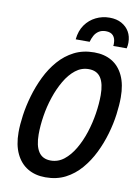

<svg xmlns="http://www.w3.org/2000/svg" viewBox="-99 -977 762 1057"><g transform="rotate(10 281.5 -448.5)"><path d="M230 15Q173 15 131 -10Q89 -35 65.5 -84Q42 -133 42 -204Q42 -246 49.5 -299.5Q57 -353 73.5 -410Q90 -467 116 -520.5Q142 -574 179 -616.5Q216 -659 265 -684Q314 -709 377 -709Q434 -709 475.5 -684.5Q517 -660 540 -611Q563 -562 563 -490Q563 -448 556 -394.5Q549 -341 532.5 -284Q516 -227 490 -174Q464 -121 427 -78Q390 -35 341.5 -10Q293 15 230 15ZM243 -81Q284 -81 317 -107Q350 -133 375.5 -176.5Q401 -220 418 -272.5Q435 -325 443.5 -380Q452 -435 452 -483Q452 -547 430.5 -580Q409 -613 363 -613Q322 -613 289 -587Q256 -561 230.5 -517.5Q205 -474 187.5 -421.5Q170 -369 161.5 -314.5Q153 -260 153 -212Q153 -148 175 -114.5Q197 -81 243 -81ZM263 -762Q268 -811 291.5 -844Q315 -877 350.5 -894.5Q386 -912 427 -912Q466 -912 494 -896.5Q522 -881 537 -855Q552 -829 552 -794Q552 -786 551 -778Q550 -770 548 -762H473Q474 -765 474 -769Q474 -773 474 -777Q474 -804 460.5 -819.5Q447 -835 419 -835Q396 -835 380 -824.5Q364 -814 355 -797.5Q346 -781 341 -762Z"/></g></svg>

Font: Ubuntu Sans Mono Medium
Style: Italic
Weight: 500
Italic angle: -13.5°
Monospace: yes
Designer: Dalton Maag Ltd
Foundry: Dalton Maag Ltd
Version: Version 1.006